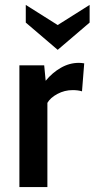

<svg xmlns="http://www.w3.org/2000/svg" viewBox="-20 -762 385 782"><path d="M59 -496H160L166 -433Q193 -466 228 -486Q263 -506 301 -506Q311 -506 323 -504L314 -390Q298 -395 276 -395Q243 -395 214 -379.5Q185 -364 173 -343V0H59ZM85 -670V-742L215 -660L345 -742V-670L215 -559Z"/></svg>

Font: Cabin SemiBold
Style: Regular
Weight: 600
Designer: Pablo Impallari
Foundry: Pablo Impallari. http://www.impallari.com Igino Marini. http://www.ikern.com
Version: Version 2.001